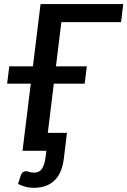

<svg xmlns="http://www.w3.org/2000/svg" viewBox="-20 -740 624 942"><path d="M281 -631.5 254.5 -414.5H406L395.5 -329.5H244L214.5 -88H308.5L293 39.5Q289 71 278.8 97.2Q268.5 123.5 250.5 142.2Q232.5 161 206.5 171.2Q180.5 181.5 144.5 181.5Q125 181.5 107.2 177Q89.5 172.5 68.5 162.5L82 120.5Q87 107.5 94.2 103.8Q101.5 100 107.5 100Q114 100 123.5 103.5Q133 107 147.5 107Q174 107 186.8 86.2Q199.5 65.5 204 28.5L207.5 0H90.5L131 -329.5H15L25.5 -414.5H141.5L179 -720H584.5L574 -631.5Z"/></svg>

Font: Lato SemiBold
Style: Italic
Weight: 600
Italic angle: -7°
Designer: Lukasz Dziedzic with Adam Twardoch and Botio Nikoltchev
Foundry: tyPoland Lukasz Dziedzic
Version: Version 2.015; 2015-08-06; http://www.latofonts.com/